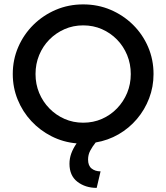

<svg xmlns="http://www.w3.org/2000/svg" viewBox="-20 -658 776 896"><path d="M431.2 218.8Q378.5 218.8 341.3 190.3Q304.2 161.8 304.2 106.2Q304.2 81.2 312.8 57.6Q321.5 34 337.5 11.1Q275 5.6 220.8 -21.9Q166.7 -49.3 126 -93.1Q85.4 -136.8 62.5 -193.1Q39.6 -249.3 39.6 -312.5Q39.6 -379.9 65.3 -438.9Q91 -497.9 136.1 -542.4Q181.2 -586.8 240.6 -612.2Q300 -637.5 368.1 -637.5Q436.8 -637.5 496.2 -612.2Q555.6 -586.8 600.7 -542.4Q645.8 -497.9 671.2 -438.9Q696.5 -379.9 696.5 -312.5Q696.5 -252.8 676 -199.3Q655.6 -145.8 619.1 -102.8Q582.6 -59.7 533.3 -31.2Q484 -2.8 426.4 6.9Q410.4 27.1 400.7 45.8Q391 64.6 391 86.8Q391 115.3 407.6 128.5Q424.3 141.7 449.3 141.7ZM368.1 -85.4Q415.3 -85.4 455.6 -103.1Q495.8 -120.8 526 -152.1Q556.2 -183.3 573.3 -224.3Q590.3 -265.3 590.3 -312.5Q590.3 -359.7 573.3 -401Q556.2 -442.4 526 -473.3Q495.8 -504.2 455.6 -521.9Q415.3 -539.6 368.1 -539.6Q321.5 -539.6 281.2 -521.9Q241 -504.2 210.4 -473.3Q179.9 -442.4 162.8 -401Q145.8 -359.7 145.8 -312.5Q145.8 -265.3 162.8 -224.3Q179.9 -183.3 210.4 -152.1Q241 -120.8 281.2 -103.1Q321.5 -85.4 368.1 -85.4Z"/></svg>

Font: Afacad Flux Medium
Style: Regular
Weight: 500
Designer: Kristian Moeller
Foundry: Dicotype
Version: Version 1.100